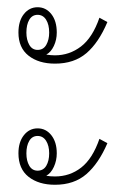

<svg xmlns="http://www.w3.org/2000/svg" viewBox="-20 -553 346 531"><path d="M132 -377Q87 -377 59 -399Q31 -421 31 -463Q31 -495 46 -514Q61 -533 84 -533Q107 -533 122 -514Q137 -495 137 -463Q137 -443 129 -426Q121 -409 108 -402Q114 -401 120.5 -400.5Q127 -400 132 -400Q172 -400 204 -424.5Q236 -449 255 -504L277 -492Q253 -435 219 -406Q185 -377 132 -377ZM84 -415Q100 -415 108 -429Q116 -443 116 -463Q116 -485 107.5 -498.5Q99 -512 84 -512Q69 -512 61 -498.5Q53 -485 53 -463Q53 -443 61 -429Q69 -415 84 -415ZM132 -42Q87 -42 59 -64Q31 -86 31 -129Q31 -160 46 -179Q61 -198 84 -198Q107 -198 122 -179Q137 -160 137 -129Q137 -109 129 -91.5Q121 -74 108 -67Q118 -65 132 -65Q173 -65 204.5 -89.5Q236 -114 255 -169L277 -157Q253 -101 219 -71.5Q185 -42 132 -42ZM84 -81Q100 -81 108 -94.5Q116 -108 116 -129Q116 -150 107.5 -163.5Q99 -177 84 -177Q69 -177 61 -163.5Q53 -150 53 -129Q53 -108 61 -94.5Q69 -81 84 -81Z"/></svg>

Font: Noto Sans Thai Looped ExtraCondensed Thin
Style: Regular
Weight: 100
Width: 2
Designer: Sasikarn Vongin, Ben Mitchell
Foundry: The Fontpad Ltd
Version: Version 1.001; ttfautohint (v1.8.4.7-5d5b)